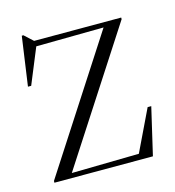

<svg xmlns="http://www.w3.org/2000/svg" viewBox="-87 -616 631 691"><g transform="rotate(-15 228.5 -271.0)"><path d="M32 0V-6.5L347.5 -494L96 -491L41.5 -358.5H29.5L55.5 -541.5H61.5L93.5 -512H418V-506L101.5 -17.5L352.5 -22L426.5 -176H440L399 0Z"/></g></svg>

Font: Newsreader Display Light
Style: Regular
Weight: 300
Designer: Hugues Gentile
Foundry: Production Type
Version: Version 1.001